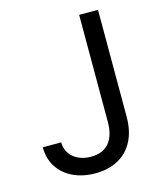

<svg xmlns="http://www.w3.org/2000/svg" viewBox="-108 -786 733 875"><g transform="rotate(-15 258.0 -348.5)"><path d="M437.5 -707V-202.1Q437.5 -135.3 412.6 -87.6Q387.7 -40 341.8 -15.1Q295.9 9.8 234.4 9.8Q175.8 9.8 129.9 -11.7Q84 -33.2 58.1 -73.2Q32.2 -113.3 32.2 -167H119.1Q119.1 -137.7 134 -115.2Q148.9 -92.8 175 -80.6Q201.2 -68.4 234.4 -68.4Q289.6 -68.4 319.1 -102.5Q348.6 -136.7 348.6 -202.1V-707Z"/></g></svg>

Font: Pretendard JP
Style: Regular
Weight: 400
Designer: Base glyphs from Inter by Rasmus Andersson; Hangeul glyphs from Noto Sans CJK(Source Han Sans) by Jang Soo-young and Kan
Foundry: Kil Hyung-jin
Version: Version 1.309